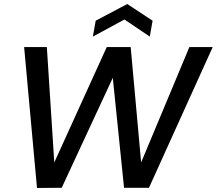

<svg xmlns="http://www.w3.org/2000/svg" viewBox="-20 -934 1078 955"><path d="M164 1 100 -700H213L250 -126L511 -700H630L682 -126L922 -700H1038L721 0H597L541 -547L287 0ZM442 -752 456 -831 613 -914 739 -831 725 -752 599 -837Z"/></svg>

Font: DeepMind Sans Medium
Style: Italic
Weight: 500
Italic angle: -10°
Designer: Jonny Pinhorn / Modifications: Colophon Foundry
Foundry: Colophon Foundry
Version: Version 1.002; ttfautohint (v1.8.2)